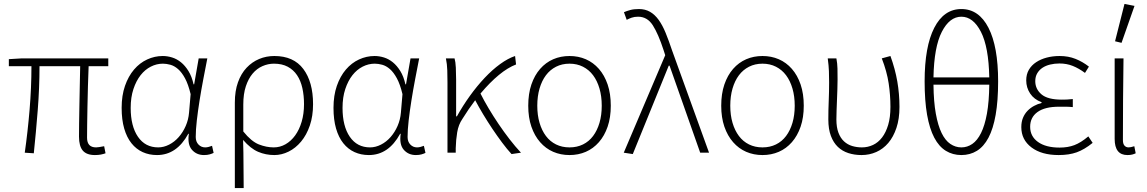

<svg xmlns="http://www.w3.org/2000/svg" viewBox="-20 -777 5839 977"><path d="M463 12Q421 12 401.5 -10.5Q382 -33 382 -82Q382 -105 382.5 -147Q383 -189 384 -239Q385 -289 386 -342Q387 -395 388 -440H181Q181 -330 172 -216Q163 -102 152 3L106 0Q121 -105 130.5 -218Q140 -331 140 -440H25V-476L92 -480H531V-440H431Q429 -393 427.5 -339Q426 -285 425 -234Q424 -183 423.5 -141Q423 -99 423 -76Q423 -27 469 -27Q475 -27 484.5 -28.5Q494 -30 510 -33L517 3Q506 7 493 9.5Q480 12 463 12Z M779 12Q739 12 706 -3Q673 -18 649 -48Q625 -78 612 -123Q599 -168 599 -228Q599 -291 616 -340Q633 -389 662 -423Q691 -457 729 -474.5Q767 -492 808 -492Q832 -492 856 -484.5Q880 -477 901 -460Q922 -443 939 -415.5Q956 -388 965 -348H968L991 -480H1035Q1025 -429 1014.5 -374Q1004 -319 995.5 -265.5Q987 -212 981.5 -164Q976 -116 976 -80Q976 -56 990 -41.5Q1004 -27 1024 -27Q1033 -27 1042 -29.5Q1051 -32 1059 -35L1067 1Q1059 5 1047 8.5Q1035 12 1018 12Q980 12 956.5 -15Q933 -42 941 -96H938Q879 12 779 12ZM785 -27Q813 -27 840.5 -41Q868 -55 889.5 -79.5Q911 -104 925 -136Q939 -168 942 -204L950 -298Q938 -348 921.5 -378.5Q905 -409 886 -425.5Q867 -442 847 -447.5Q827 -453 809 -453Q777 -453 747.5 -438Q718 -423 695.5 -394.5Q673 -366 659 -324Q645 -282 645 -228Q645 -135 682 -81Q719 -27 785 -27Z M1175 180V-255Q1175 -314 1191 -358.5Q1207 -403 1235 -432.5Q1263 -462 1299 -477Q1335 -492 1376 -492Q1474 -492 1523.5 -426Q1573 -360 1573 -247Q1573 -186 1556.5 -138Q1540 -90 1512 -56.5Q1484 -23 1448.5 -5.5Q1413 12 1376 12Q1332 12 1293.5 -4.5Q1255 -21 1217 -65Q1218 -30 1218.5 -0.5Q1219 29 1219 57.5Q1219 86 1219.5 115.5Q1220 145 1220 180ZM1373 -27Q1405 -27 1433 -43Q1461 -59 1482 -88Q1503 -117 1515 -157.5Q1527 -198 1527 -247Q1527 -291 1518.5 -329Q1510 -367 1491.5 -394.5Q1473 -422 1444 -437.5Q1415 -453 1374 -453Q1344 -453 1315.5 -440.5Q1287 -428 1265.5 -402.5Q1244 -377 1231 -338Q1218 -299 1218 -245V-108Q1259 -57 1297.5 -42Q1336 -27 1373 -27Z M1857 12Q1817 12 1784 -3Q1751 -18 1727 -48Q1703 -78 1690 -123Q1677 -168 1677 -228Q1677 -291 1694 -340Q1711 -389 1740 -423Q1769 -457 1807 -474.5Q1845 -492 1886 -492Q1910 -492 1934 -484.5Q1958 -477 1979 -460Q2000 -443 2017 -415.5Q2034 -388 2043 -348H2046L2069 -480H2113Q2103 -429 2092.5 -374Q2082 -319 2073.5 -265.5Q2065 -212 2059.5 -164Q2054 -116 2054 -80Q2054 -56 2068 -41.5Q2082 -27 2102 -27Q2111 -27 2120 -29.5Q2129 -32 2137 -35L2145 1Q2137 5 2125 8.5Q2113 12 2096 12Q2058 12 2034.5 -15Q2011 -42 2019 -96H2016Q1957 12 1857 12ZM1863 -27Q1891 -27 1918.5 -41Q1946 -55 1967.5 -79.5Q1989 -104 2003 -136Q2017 -168 2020 -204L2028 -298Q2016 -348 1999.5 -378.5Q1983 -409 1964 -425.5Q1945 -442 1925 -447.5Q1905 -453 1887 -453Q1855 -453 1825.5 -438Q1796 -423 1773.5 -394.5Q1751 -366 1737 -324Q1723 -282 1723 -228Q1723 -135 1760 -81Q1797 -27 1863 -27Z M2583 7Q2560 -18 2535 -51.5Q2510 -85 2485.5 -121.5Q2461 -158 2438.5 -195.5Q2416 -233 2398 -267Q2364 -222 2333 -172Q2313 -143 2306.5 -104Q2300 -65 2299 -23V0H2257V-358Q2257 -387 2256 -419Q2255 -451 2249 -480H2293Q2298 -463 2299.5 -433Q2301 -403 2301 -372V-185H2305Q2335 -239 2371 -289Q2407 -339 2446 -380.5Q2485 -422 2525 -451Q2565 -480 2601 -492L2606 -449Q2564 -433 2518.5 -395.5Q2473 -358 2425 -301Q2443 -265 2466.5 -225.5Q2490 -186 2517 -146Q2544 -106 2573 -68.5Q2602 -31 2631 0Z M2878 12Q2833 12 2795 -4.5Q2757 -21 2728.5 -53.5Q2700 -86 2684 -132.5Q2668 -179 2668 -239Q2668 -300 2684 -347Q2700 -394 2728.5 -426.5Q2757 -459 2795 -475.5Q2833 -492 2878 -492Q2923 -492 2961 -475.5Q2999 -459 3027.5 -426.5Q3056 -394 3072 -347Q3088 -300 3088 -239Q3088 -179 3072 -132.5Q3056 -86 3027.5 -53.5Q2999 -21 2961 -4.5Q2923 12 2878 12ZM2878 -27Q2916 -27 2946.5 -42Q2977 -57 2998 -85Q3019 -113 3030.5 -152Q3042 -191 3042 -239Q3042 -287 3030.5 -326.5Q3019 -366 2998 -394Q2977 -422 2946.5 -437.5Q2916 -453 2878 -453Q2840 -453 2809.5 -437.5Q2779 -422 2758 -394Q2737 -366 2725.5 -326.5Q2714 -287 2714 -239Q2714 -191 2725.5 -152Q2737 -113 2758 -85Q2779 -57 2809.5 -42Q2840 -27 2878 -27Z M3200 7 3154 0 3365 -496 3357 -521Q3330 -604 3302 -648Q3274 -692 3227 -692Q3208 -692 3194 -687Q3180 -682 3169 -676L3155 -715Q3169 -721 3187 -726Q3205 -731 3231 -731Q3263 -731 3287.5 -717Q3312 -703 3331.5 -676Q3351 -649 3367 -610Q3383 -571 3400 -520L3588 0H3543L3387 -443H3383Z M3860 12Q3815 12 3777 -4.5Q3739 -21 3710.5 -53.5Q3682 -86 3666 -132.5Q3650 -179 3650 -239Q3650 -300 3666 -347Q3682 -394 3710.5 -426.5Q3739 -459 3777 -475.5Q3815 -492 3860 -492Q3905 -492 3943 -475.5Q3981 -459 4009.5 -426.5Q4038 -394 4054 -347Q4070 -300 4070 -239Q4070 -179 4054 -132.5Q4038 -86 4009.5 -53.5Q3981 -21 3943 -4.5Q3905 12 3860 12ZM3860 -27Q3898 -27 3928.5 -42Q3959 -57 3980 -85Q4001 -113 4012.5 -152Q4024 -191 4024 -239Q4024 -287 4012.5 -326.5Q4001 -366 3980 -394Q3959 -422 3928.5 -437.5Q3898 -453 3860 -453Q3822 -453 3791.5 -437.5Q3761 -422 3740 -394Q3719 -366 3707.5 -326.5Q3696 -287 3696 -239Q3696 -191 3707.5 -152Q3719 -113 3740 -85Q3761 -57 3791.5 -42Q3822 -27 3860 -27Z M4364 12Q4328 12 4297 2Q4266 -8 4243.5 -29.5Q4221 -51 4208 -85.5Q4195 -120 4195 -169Q4195 -217 4197 -263.5Q4199 -310 4199 -358Q4199 -387 4198 -415Q4197 -443 4192 -480H4236Q4241 -454 4241.5 -428.5Q4242 -403 4242 -372Q4242 -348 4241 -321.5Q4240 -295 4239 -268Q4238 -241 4237 -215.5Q4236 -190 4236 -169Q4236 -129 4246.5 -101.5Q4257 -74 4275 -57.5Q4293 -41 4316.5 -34Q4340 -27 4366 -27Q4396 -27 4422.5 -39.5Q4449 -52 4468.5 -77.5Q4488 -103 4499.5 -141.5Q4511 -180 4511 -233Q4511 -293 4502 -353Q4493 -413 4467 -480L4511 -492Q4535 -426 4546 -362.5Q4557 -299 4557 -233Q4557 -172 4541.5 -126Q4526 -80 4500 -49.5Q4474 -19 4439 -3.5Q4404 12 4364 12Z M4872 12Q4828 12 4793 -9.5Q4758 -31 4734 -76.5Q4710 -122 4697.5 -193Q4685 -264 4685 -363Q4685 -540 4734 -635.5Q4783 -731 4872 -731Q4961 -731 5010 -635.5Q5059 -540 5059 -363Q5059 -264 5046.5 -193Q5034 -122 5010 -76.5Q4986 -31 4951 -9.5Q4916 12 4872 12ZM4872 -692Q4812 -692 4772.5 -615Q4733 -538 4730 -383H5014Q5011 -538 4971.5 -615Q4932 -692 4872 -692ZM4872 -27Q4902 -27 4927.5 -44.5Q4953 -62 4972 -100Q4991 -138 5002 -198.5Q5013 -259 5014 -346H4730Q4731 -259 4742 -198.5Q4753 -138 4771.5 -100Q4790 -62 4816 -44.5Q4842 -27 4872 -27Z M5367 12Q5280 12 5228.5 -27Q5177 -66 5177 -130Q5177 -157 5185.5 -177.5Q5194 -198 5208.5 -213Q5223 -228 5241.5 -238Q5260 -248 5280 -253V-257Q5242 -271 5222 -301Q5202 -331 5202 -368Q5202 -399 5215.5 -422Q5229 -445 5252.5 -460.5Q5276 -476 5306.5 -484Q5337 -492 5372 -492Q5416 -492 5452.5 -477.5Q5489 -463 5521 -438L5501 -406Q5470 -429 5439 -441.5Q5408 -454 5371 -454Q5346 -454 5323.5 -448.5Q5301 -443 5284.5 -432Q5268 -421 5258 -404Q5248 -387 5248 -364Q5248 -324 5279.5 -297Q5311 -270 5383 -270Q5397 -270 5408.5 -270.5Q5420 -271 5439 -273V-232Q5418 -234 5402 -234Q5386 -234 5369 -234Q5297 -234 5259.5 -207Q5222 -180 5222 -132Q5222 -83 5262 -54.5Q5302 -26 5372 -26Q5414 -26 5447 -38.5Q5480 -51 5518 -83L5540 -50Q5498 -16 5459 -2Q5420 12 5367 12Z M5717 12Q5652 12 5652 -70V-480H5697Q5694 -270 5694 -64Q5694 -45 5702 -36Q5710 -27 5723 -27Q5734 -27 5752 -33L5759 3Q5751 7 5741 9.5Q5731 12 5717 12ZM5654 -567 5702 -757 5753 -747 5687 -559Z"/></svg>

Font: hySource Sans Pro Light
Style: Regular
Weight: 300
Designer: Paul D. Hunt
Foundry: Adobe Systems Incorporated
Version: Version 2.021;PS 2.000;hotconv 1.0.86;makeotf.lib2.5.63406